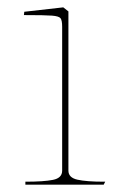

<svg xmlns="http://www.w3.org/2000/svg" viewBox="-20 -502 341 522"><path d="M149 -38V-429Q149 -447 144.5 -452.5Q140 -458 121.5 -459.5Q103 -461 45 -461L46 -470L152 -482L166 -471V-38Q166 -19 190.5 -13.5Q215 -8 263 -8H266L262 0H49V-8Q99 -8 124 -13Q149 -18 149 -38Z"/></svg>

Font: TMT Limkin
Style: Regular
Weight: 400
Designer: Gabriel Drozdov
Version: Version 1.000;Glyphs 3.1.2 (3151)